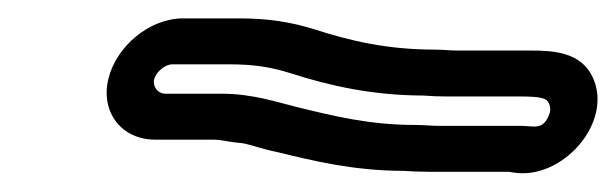

<svg xmlns="http://www.w3.org/2000/svg" viewBox="-20 -402 670 209"><path d="M431.4 -266C382.6 -266 343.5 -275.6 303.5 -285.4C282.8 -290.4 255.3 -300 221.3 -300H160.3C151.7 -300 146 -307.7 147.8 -315.5C149.8 -323.9 159.9 -332 167.6 -332H228.6C256.9 -332 275.6 -328.9 297.2 -322C337.8 -308.9 385.2 -298.1 440.8 -298C449.9 -297.3 457.7 -297 465.6 -297H545.6C571.6 -297 575.1 -294.5 577.5 -289.5C579.6 -285.1 579.3 -280.8 577.5 -276.5C570.6 -259.9 561.1 -265 547.2 -265H458.2C449.6 -265 440.7 -266 431.4 -266ZM453.3 -348C401.8 -348 361.6 -357.4 322.5 -370C297.2 -377.9 272.5 -382 240.2 -382H179.2C142.5 -382 106.1 -351.2 97.8 -315.5C89.5 -279.2 112.8 -250 148.7 -250H209.7C223.7 -250 224 -247.9 244 -246.1C251.8 -244.9 266.8 -239.3 281.7 -236.5C319.9 -227.2 363.8 -216.2 419 -216C426.7 -215.5 437.9 -215 446.6 -215H533.9L538.3 -214.3C592.1 -205 648.6 -269.4 624.9 -318.5C611.9 -345.4 582.3 -347 557.1 -347H477.1C470.1 -347 461.8 -348 453.3 -348Z"/></svg>

Font: HoneyBee
Style: StrIt
Weight: 700
Foundry: Cannot Into Space Fonts
Version: Version 0.89